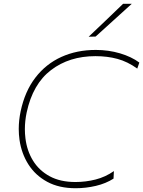

<svg xmlns="http://www.w3.org/2000/svg" viewBox="-20 -990 760 1019"><path d="M381.5 9Q293.5 9 230.8 -25Q168 -59 131 -117Q94 -175 83.5 -248Q79.5 -276.5 79.5 -305.5Q79.5 -351.5 89.5 -399Q112 -505.5 167.8 -578Q223.5 -650.5 305.5 -687.8Q387.5 -725 488.5 -725Q556 -725 616.8 -707Q677.5 -689 719.5 -658L708.5 -626Q657 -663 603.2 -677.5Q549.5 -692 486.5 -692Q348 -692 251 -618.2Q154 -544.5 121.5 -393Q112 -347.5 112 -304.5Q112 -280 115 -256Q123 -190 155 -137.8Q187 -85.5 243.2 -54.8Q299.5 -24 380.5 -24Q434.5 -24 487 -37.2Q539.5 -50.5 584.5 -82L582.5 -42Q542 -16 488.8 -3.5Q435.5 9 381.5 9ZM450.5 -795Q498 -840 543 -883Q587.5 -926 633.5 -970H679.5Q631 -926 583.5 -883Q536 -839.5 487.5 -796Z"/></svg>

Font: Heraclito Thin
Style: Italic
Weight: 100
Italic angle: -12°
Designer: Kostas Bartsokas (font) & Cristiano Sobral (main changes)
Foundry: Kostas Bartsokas (font) & Cristiano Sobral (main changes)
Version: Version 1.00;July 8, 2020;FontCreator 13.0.0.2655 64-bit